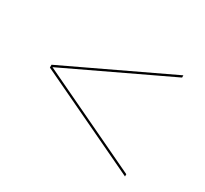

<svg xmlns="http://www.w3.org/2000/svg" viewBox="-97 -741 755 707"><g transform="rotate(30 280.0 -387.0)"><path d="M60 -381.5 500 -172.5V-182L67.5 -387.5L500 -593V-602.5L60 -393.5Z"/></g></svg>

Font: Bodoni* 24pt
Style: Bold Italic
Weight: 700
Italic angle: -13°
Version: Version 2.3